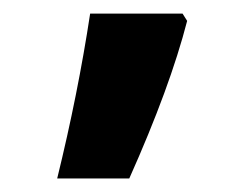

<svg xmlns="http://www.w3.org/2000/svg" viewBox="-20 -405 363 285"><path d="M64.9 -140.1Q95.7 -265.6 113.8 -384.8H251L257.8 -374Q232.4 -275.4 171.9 -140.1Z"/></svg>

Font: Droid Arabic Kufi
Style: Bold
Weight: 700
Designer: Pascal Zoghbi
Foundry: Irfont.ir
Version: Version 1.00 February 28, 2013, initial release